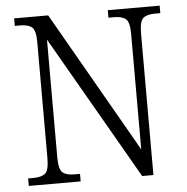

<svg xmlns="http://www.w3.org/2000/svg" viewBox="-51 -764 792 815"><g transform="rotate(-5 344.5 -357.0)"><path d="M39 0V-32H61Q96 -32 112 -45.5Q128 -59 128 -111V-605Q128 -655 112 -668.5Q96 -682 62 -682H39V-714H184L528 -113V-605Q528 -655 512 -668.5Q496 -682 462 -682H438V-714H659V-682H636Q602 -682 586 -668.5Q570 -655 570 -603V0H522L170 -612V-111Q170 -59 186 -45.5Q202 -32 236 -32H260V0Z"/></g></svg>

Font: Noto Serif Tamil SemiCondensed Light
Style: Italic
Weight: 300
Width: 4
Italic angle: -12°
Designer: Indian Type Foundry, Tom Grace, and the Monotype Design Team
Foundry: Monotype Imaging Inc.
Version: Version 2.003; ttfautohint (v1.8.4.7-5d5b)